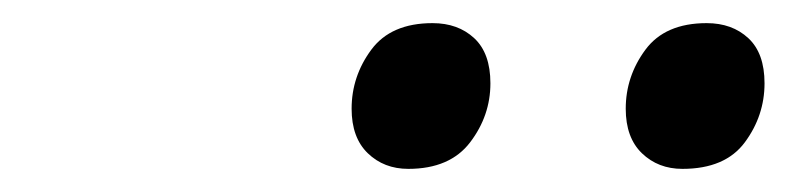

<svg xmlns="http://www.w3.org/2000/svg" viewBox="-20 -815 685 166"><path d="M333 -669Q312 -669 298 -682.5Q284 -696 284 -721Q284 -749 301 -772Q318 -795 354 -795Q376 -795 390 -782Q404 -769 404 -743Q404 -715 386.5 -692Q369 -669 333 -669ZM570 -669Q549 -669 535 -682.5Q521 -696 521 -721Q521 -749 538 -772Q555 -795 591 -795Q613 -795 627 -782Q641 -769 641 -743Q641 -715 624 -692Q607 -669 570 -669Z"/></svg>

Font: Playwrite AU SA
Style: Regular
Weight: 400
Designer: Veronika Burian, José Scaglione
Foundry: TypeTogether
Version: Version 1.002